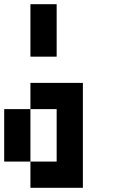

<svg xmlns="http://www.w3.org/2000/svg" viewBox="-20 -895 540 915"><path d="M250 -625H125V-875H250ZM125 0V-125H0V-375H125V-125H250V-375H125V-500H375V0Z"/></svg>

Font: Tiny5
Style: Regular
Weight: 400
Designer: Stefan Schmidt
Foundry: Made with Bits'n'Picas by Kreative Software
Version: Version 1.002; ttfautohint (v1.8.4.7-5d5b)